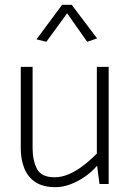

<svg xmlns="http://www.w3.org/2000/svg" viewBox="-20 -762 540 795"><path d="M381 -485V-126Q353 -98 323.5 -75.5Q294 -53 264.5 -40.5Q235 -28 206 -28Q151 -28 133 -63Q115 -98 115 -148V-485H66V-148Q66 -102 80.5 -65.5Q95 -29 126.5 -8Q158 13 210 13Q240 13 272 1Q304 -11 333 -31.5Q362 -52 382 -76L392 0H430V-485ZM258 -707 341 -589 382 -603 277 -742H237L131 -599L172 -589Z"/></svg>

Font: Catamaran Thin
Style: Regular
Weight: 100
Designer: Pria Ravichandran
Version: Version 2.000